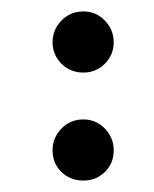

<svg xmlns="http://www.w3.org/2000/svg" viewBox="-20 -409 269 336"><path d="M126 -282Q103 -282 87.5 -297.5Q72 -313 72 -335Q72 -357 87.5 -373Q103 -389 126 -389Q148 -389 163.5 -373Q179 -357 179 -335Q179 -313 163.5 -297.5Q148 -282 126 -282ZM126 -200Q148 -200 163.5 -184Q179 -168 179 -146Q179 -123 163.5 -108Q148 -93 126 -93Q103 -93 87.5 -108Q72 -123 72 -146Q72 -168 87.5 -184Q103 -200 126 -200Z"/></svg>

Font: Ekushey Mukto
Style: Bold
Weight: 700
Designer: Al Mamun Sumon
Foundry: Al Mamun Sumon
Version: Version 1.0